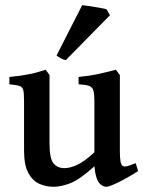

<svg xmlns="http://www.w3.org/2000/svg" viewBox="-20 -696 550 729"><path d="M504.4 -46.4Q482.4 -32.2 457.3 -18.3Q432.1 -4.4 411.9 4.4Q391.6 13.2 384.3 13.2Q368.2 13.2 355.5 -2.7Q342.8 -18.6 338.4 -64.5Q282.7 -14.2 247.3 -0.5Q211.9 13.2 183.1 13.2Q155.3 13.2 129.6 2Q104 -9.3 87.6 -39.1Q71.3 -68.8 71.3 -125V-311.5Q71.3 -340.3 68.6 -353Q65.9 -365.7 54.2 -369.6Q42.5 -373.5 15.6 -376V-403.8Q57.1 -407.7 87.4 -413.6Q117.7 -419.4 153.3 -431.2L168 -411.1V-152.3Q168 -94.7 182.9 -76.2Q197.8 -57.6 224.6 -57.6Q246.1 -57.6 273.4 -70.3Q300.8 -83 338.4 -117.7V-311.5Q338.4 -338.4 334.7 -351.8Q331.1 -365.2 318.4 -369.9Q305.7 -374.5 278.3 -376V-403.8Q319.8 -407.7 354.5 -415.3Q389.2 -422.9 419.9 -431.2L435.1 -411.1V-123.5Q435.1 -96.2 437.5 -83.5Q439.9 -70.8 445.3 -66.4Q450.7 -62.5 461.4 -64.7Q472.2 -66.9 495.1 -76.7ZM230 -467.8Q221.7 -468.8 210.7 -474.9Q199.7 -481 194.8 -485.4L292 -676.3Q299.3 -675.8 319.1 -672.9Q338.9 -669.9 358.4 -666.5Q377.9 -663.1 384.8 -660.6L397.5 -638.2Z"/></svg>

Font: Dai Banna SIL Medium
Style: Regular
Weight: 500
Designer: Victor Gaultney
Foundry: SIL International
Version: Version 4.000